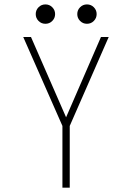

<svg xmlns="http://www.w3.org/2000/svg" viewBox="-20 -872 610 892"><path d="M223 -774.8Q210 -761.5 191 -761.5Q172 -761.5 159 -774.8Q146 -788 146 -806.5Q146 -825 159 -838.2Q172 -851.5 191 -851.5Q210 -851.5 223 -838.2Q236 -825 236 -806.5Q236 -788 223 -774.8ZM416 -774.8Q403 -761.5 384 -761.5Q365 -761.5 352 -774.8Q339 -788 339 -806.5Q339 -825 352 -838.2Q365 -851.5 384 -851.5Q403 -851.5 416 -838.2Q429 -825 429 -806.5Q429 -788 416 -774.8ZM270 0V-287L88 -700H124L287 -327L449 -700H485L304 -287V0Z"/></svg>

Font: League Mono Narrow Thin
Style: Regular
Weight: 100
Width: 3
Designer: Tyler Finck
Foundry: The League of Moveable Type / Tyler Finck
Version: Version 2.210